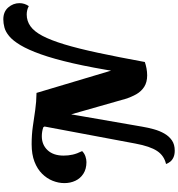

<svg xmlns="http://www.w3.org/2000/svg" viewBox="22 -924 1085 1170"><g transform="rotate(-90 565.0 -339.5)"><path d="M771.7 0 710.7 -154.7Q737 -321.3 764 -438.7Q791 -556 818.8 -633.8Q846.7 -711.7 874.3 -757.8Q902 -804 929 -826.3Q956 -848.7 982 -855.5Q1008 -862.3 1031.7 -862.3Q1078 -862.3 1104.2 -832.2Q1130.3 -802 1130.3 -763.7Q1130.3 -733 1112.3 -707Q1100.3 -713.7 1087.3 -716.7Q1074.3 -719.7 1061 -719.7Q1021.7 -719.7 989.7 -697Q957.7 -674.3 931.2 -624.2Q904.7 -574 879.3 -490.7Q854 -407.3 828 -286Q802 -164.7 771.7 0ZM231.3 182.3Q207.7 182.3 190.8 174.7Q174 167 164.3 154.8Q154.7 142.7 150 129.3Q201 117.7 229.5 74.8Q258 32 274.7 -57.7L387.7 -660L469 -542.7L377.7 -16.3Q371.7 19.7 361.8 55.2Q352 90.7 335.5 119.3Q319 148 294 165.2Q269 182.3 231.3 182.3ZM162 -355.7Q120 -355.7 91.2 -374.2Q62.3 -392.7 48 -423.2Q33.7 -453.7 33.7 -490.3Q33.7 -525.7 47.7 -561.2Q61.7 -596.7 90.5 -625.8Q119.3 -655 164 -672.3Q208.7 -689.7 270.7 -689.7Q328.3 -689.7 378.3 -682.5Q428.3 -675.3 478.2 -668Q528 -660.7 583.3 -660L497.7 -567.7L379 -610.3L374 -618.7Q360.7 -623.3 346.8 -625.5Q333 -627.7 319.3 -627.7Q267.3 -627.7 234.3 -592.5Q201.3 -557.3 201.3 -495Q201.3 -466.3 207.2 -440Q213 -413.7 228.7 -382Q214.7 -368 196.2 -361.8Q177.7 -355.7 162 -355.7ZM690.7 14.3Q648.7 14.3 620.7 -3.5Q592.7 -21.3 575.3 -51.8Q558 -82.3 546.3 -120.3L446 -472.3L371.7 -660H583.3L725.3 -184.7L771.7 0Q755 6 733 10.2Q711 14.3 690.7 14.3Z"/></g></svg>

Font: Sansita Swashed Light
Style: Regular
Weight: 300
Designer: Pablo Cosgaya
Foundry: Omnibus-Type
Version: Version 1.003